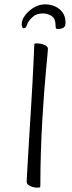

<svg xmlns="http://www.w3.org/2000/svg" viewBox="-20 -852 330 885"><path d="M156 13Q147 13 138 11.5Q129 10 121 6.5Q113 3 108 -2Q103 -7 103 -14Q103 -17 104.5 -46.5Q106 -76 109 -125Q112 -174 115.5 -233.5Q119 -293 123 -355.5Q127 -418 130 -475.5Q133 -533 135 -577.5Q137 -622 138 -645Q138 -649 139.5 -650.5Q141 -652 148 -652Q157 -652 166 -650.5Q175 -649 183 -646Q191 -643 196 -638Q201 -633 201 -626Q201 -623 198.5 -597Q196 -571 192 -527.5Q188 -484 183.5 -426Q179 -368 175 -298.5Q171 -229 168.5 -152.5Q166 -76 166 5Q166 9 164 11Q162 13 156 13ZM247 -718Q240 -718 238 -722Q236 -726 236 -737Q236 -766 218 -778Q200 -790 178 -790Q163 -790 152 -786.5Q141 -783 132 -775Q110 -756 105 -739Q100 -722 91 -722Q84 -722 82 -729Q80 -736 80 -740Q80 -761 96 -782Q112 -803 136.5 -817.5Q161 -832 188 -832Q212 -832 233.5 -822.5Q255 -813 268.5 -794.5Q282 -776 282 -747Q282 -728 270.5 -723Q259 -718 247 -718Z"/></svg>

Font: Briem Hand Thin
Style: Regular
Weight: 100
Designer: Gunnlaugur SE Briem, Eben Sorkin
Foundry: Sorkin Type Co.
Version: Version 1.003